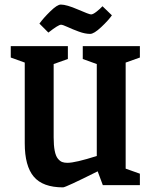

<svg xmlns="http://www.w3.org/2000/svg" viewBox="-20 -807 664 837"><path d="M373 -659.2Q351.1 -659.2 323.7 -669.2Q296.4 -679.2 274.9 -689.2Q253.4 -699.2 246.1 -699.2Q234.4 -699.2 190.9 -665L151.9 -704.1Q169.4 -728.5 199.5 -757.8Q229.5 -787.1 245.1 -787.1Q270 -787.1 319.6 -765.6Q369.1 -744.1 377 -744.1Q385.3 -744.1 400.4 -755.9Q415.5 -767.6 426.8 -779.8L467.8 -740.2Q452.6 -718.3 421.1 -688.7Q389.6 -659.2 373 -659.2ZM254.9 9.8Q166.5 9.8 127.2 -36.9Q87.9 -83.5 87.9 -182.1V-534.2L26.9 -556.2V-606H275.9V-549.8L213.9 -527.8V-208Q213.9 -172.9 218.5 -149.7Q223.1 -126.5 232.2 -115.5Q241.2 -104.5 250.7 -100.8Q260.3 -97.2 273.9 -97.2Q308.6 -97.2 401.9 -127V-527.8L340.8 -549.8V-606H589.8V-556.2L527.8 -534.2V-71.8L589.8 -49.8V0H428.2L405.8 -60.1Q266.1 9.8 254.9 9.8Z"/></svg>

Font: Grenze SemiBold
Style: Regular
Weight: 600
Designer: Renata Polastri
Foundry: Omnibus-Type
Version: Version 1.002;PS 001.002;hotconv 1.0.88;makeotf.lib2.5.64775